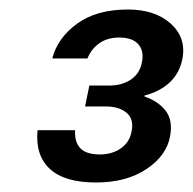

<svg xmlns="http://www.w3.org/2000/svg" viewBox="-20 -731 406 404"><path d="M182 -347Q116 -347 85 -375.5Q54 -404 59 -457H138Q137 -438 143.5 -426.5Q150 -415 162 -410.5Q174 -406 190 -406Q216 -406 234.5 -419Q253 -432 257 -455Q262 -481 246 -494Q230 -507 203 -507H159L168 -551H210Q237 -551 256 -564Q275 -577 279 -602Q283 -625 270.5 -638.5Q258 -652 231 -652Q206 -652 189 -640Q172 -628 164 -608H90Q101 -651 142 -681Q183 -711 249 -711Q306 -711 339 -681.5Q372 -652 364 -608Q358 -577 337 -557.5Q316 -538 284 -530V-528Q313 -518 328.5 -498Q344 -478 338 -445Q331 -404 288.5 -375.5Q246 -347 182 -347Z"/></svg>

Font: DM Sans 11pt Medium
Style: Italic
Weight: 500
Italic angle: -10°
Version: Version 4.004;gftools[0.9.30]